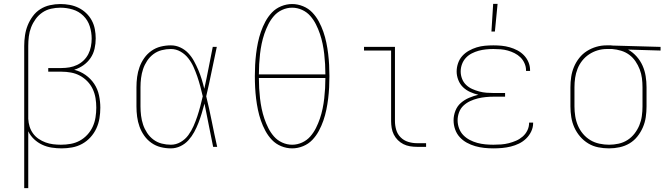

<svg xmlns="http://www.w3.org/2000/svg" viewBox="-20 -764 3490 999"><path d="M106 215V-525Q106 -552 110 -579.5Q114 -607 124 -632Q134 -657 150.5 -679.5Q167 -702 190 -716.5Q213 -731 240 -737Q267 -743 294 -743Q319 -743 343 -738.5Q367 -734 388.5 -723.5Q410 -713 428 -696Q446 -679 457.5 -657.5Q469 -636 473.5 -612Q478 -588 478 -564Q478 -537 472 -510.5Q466 -484 451 -462Q436 -440 414 -424.5Q392 -409 366 -401Q398 -393 425 -374Q452 -355 470 -328Q488 -301 495 -268.5Q502 -236 502 -204Q502 -176 497.5 -148.5Q493 -121 481.5 -96Q470 -71 451 -50Q432 -29 407.5 -15.5Q383 -2 355.5 3Q328 8 301 8Q275 8 249 4Q223 0 199.5 -11Q176 -22 157 -40Q138 -58 127 -81V215ZM297 -11Q323 -11 348 -15.5Q373 -20 395 -32Q417 -44 434.5 -63Q452 -82 462.5 -105Q473 -128 477 -153.5Q481 -179 481 -204Q481 -229 477 -253.5Q473 -278 462.5 -300.5Q452 -323 434.5 -341Q417 -359 395.5 -370.5Q374 -382 349.5 -386.5Q325 -391 300 -391H231V-410H300Q321 -410 341.5 -413.5Q362 -417 381 -426Q400 -435 415 -449.5Q430 -464 439.5 -482.5Q449 -501 453 -522Q457 -543 457 -563Q457 -596 447 -627.5Q437 -659 413.5 -682Q390 -705 358.5 -714.5Q327 -724 294 -724Q270 -724 245.5 -718.5Q221 -713 200.5 -699Q180 -685 165.5 -665Q151 -645 142 -622Q133 -599 130 -574.5Q127 -550 127 -525V-146Q128 -125 134 -105.5Q140 -86 152 -69.5Q164 -53 181 -41.5Q198 -30 217 -23Q236 -16 256.5 -13.5Q277 -11 297 -11Z M869 8Q842 8 816 1.5Q790 -5 768 -20.5Q746 -36 730.5 -58Q715 -80 706 -105Q697 -130 693.5 -156.5Q690 -183 690 -210V-310Q690 -337 693.5 -363.5Q697 -390 706 -415Q715 -440 730.5 -462Q746 -484 768 -499.5Q790 -515 816 -521.5Q842 -528 869 -528Q895 -528 918.5 -517Q942 -506 959.5 -487.5Q977 -469 989.5 -446Q1002 -423 1012 -399.5Q1022 -376 1029.5 -351.5Q1037 -327 1043 -302Q1055 -356 1065.5 -411Q1076 -466 1087 -520H1108Q1094 -456 1081 -391.5Q1068 -327 1053 -263Q1069 -198 1082 -132Q1095 -66 1110 0H1089Q1077 -56 1066.5 -112Q1056 -168 1044 -225Q1037 -199 1029.5 -174Q1022 -149 1012.5 -124.5Q1003 -100 990.5 -77Q978 -54 960.5 -34.5Q943 -15 919 -3.5Q895 8 869 8ZM869 -11Q896 -11 920 -25Q944 -39 960 -61Q976 -83 987 -108Q998 -133 1006.5 -158.5Q1015 -184 1022 -210.5Q1029 -237 1035 -263Q1029 -289 1022 -315Q1015 -341 1006.5 -366Q998 -391 987 -415.5Q976 -440 959.5 -461Q943 -482 919.5 -495.5Q896 -509 869 -509Q845 -509 821.5 -503Q798 -497 778.5 -482.5Q759 -468 745.5 -447.5Q732 -427 724.5 -404.5Q717 -382 714 -358Q711 -334 711 -310V-210Q711 -186 714 -162Q717 -138 724.5 -115.5Q732 -93 745.5 -72.5Q759 -52 778.5 -37.5Q798 -23 821.5 -17Q845 -11 869 -11Z M1500 8Q1471 8 1443 -3.5Q1415 -15 1395 -36Q1375 -57 1361 -83Q1347 -109 1337.5 -136.5Q1328 -164 1322 -193Q1316 -222 1312.5 -251Q1309 -280 1307.5 -309Q1306 -338 1306 -368Q1306 -397 1307.5 -426Q1309 -455 1312.5 -484Q1316 -513 1322 -542Q1328 -571 1337.5 -598.5Q1347 -626 1361 -652Q1375 -678 1395 -699Q1415 -720 1443 -731.5Q1471 -743 1500 -743Q1529 -743 1557 -731.5Q1585 -720 1605 -699Q1625 -678 1639 -652Q1653 -626 1662.5 -598.5Q1672 -571 1678 -542Q1684 -513 1687.5 -484Q1691 -455 1692.5 -426Q1694 -397 1694 -368Q1694 -338 1692.5 -309Q1691 -280 1687.5 -251Q1684 -222 1678 -193Q1672 -164 1662.5 -136.5Q1653 -109 1639 -83Q1625 -57 1605 -36Q1585 -15 1557 -3.5Q1529 8 1500 8ZM1673 -377Q1673 -404 1671.5 -430.5Q1670 -457 1667 -483.5Q1664 -510 1658.5 -536.5Q1653 -563 1644.5 -588Q1636 -613 1624 -637Q1612 -661 1594.5 -681Q1577 -701 1552 -712.5Q1527 -724 1500 -724Q1473 -724 1448 -712.5Q1423 -701 1405.5 -681Q1388 -661 1376 -637Q1364 -613 1355.5 -588Q1347 -563 1341.5 -536.5Q1336 -510 1333 -483.5Q1330 -457 1328.5 -430.5Q1327 -404 1327 -377ZM1500 -11Q1527 -11 1552 -22.5Q1577 -34 1594.5 -54Q1612 -74 1624 -98Q1636 -122 1644.5 -147Q1653 -172 1658.5 -198.5Q1664 -225 1667 -251.5Q1670 -278 1671.5 -304.5Q1673 -331 1673 -358H1327Q1327 -331 1328.5 -304.5Q1330 -278 1333 -251.5Q1336 -225 1341.5 -198.5Q1347 -172 1355.5 -147Q1364 -122 1376 -98Q1388 -74 1405.5 -54Q1423 -34 1448 -22.5Q1473 -11 1500 -11Z M2149 0Q2131 0 2113 -3Q2095 -6 2079 -14Q2063 -22 2050 -35Q2037 -48 2029 -64Q2021 -80 2018 -98Q2015 -116 2015 -134V-501H1874V-520H2035V-134Q2035 -111 2041.5 -88.5Q2048 -66 2064.5 -49.5Q2081 -33 2103.5 -26Q2126 -19 2149 -19H2197V0Z M2547 8Q2523 8 2499.5 5.5Q2476 3 2453 -3.5Q2430 -10 2409 -21.5Q2388 -33 2372 -50.5Q2356 -68 2348 -91Q2340 -114 2340 -138Q2340 -163 2349.5 -187.5Q2359 -212 2378 -228.5Q2397 -245 2420.5 -255Q2444 -265 2469 -271Q2447 -276 2426 -285.5Q2405 -295 2389 -310.5Q2373 -326 2364.5 -348Q2356 -370 2356 -392Q2356 -414 2363.5 -435.5Q2371 -457 2385.5 -473Q2400 -489 2419.5 -500Q2439 -511 2460 -517.5Q2481 -524 2503 -526Q2525 -528 2547 -528Q2569 -528 2590 -526Q2611 -524 2632 -518Q2653 -512 2672 -502Q2691 -492 2706 -476.5Q2721 -461 2729.5 -441Q2738 -421 2738 -399V-395H2717V-399Q2717 -417 2709 -435Q2701 -453 2687.5 -466Q2674 -479 2657 -487.5Q2640 -496 2622 -501Q2604 -506 2585 -507.5Q2566 -509 2547 -509Q2528 -509 2508.5 -507Q2489 -505 2470.5 -500Q2452 -495 2434.5 -486Q2417 -477 2404 -463Q2391 -449 2384 -430.5Q2377 -412 2377 -392Q2377 -373 2384 -354.5Q2391 -336 2405 -322.5Q2419 -309 2437 -301Q2455 -293 2473.5 -288Q2492 -283 2511.5 -281.5Q2531 -280 2550 -280H2608V-261H2550Q2529 -261 2508 -259Q2487 -257 2466.5 -252Q2446 -247 2426.5 -238Q2407 -229 2391.5 -214.5Q2376 -200 2368.5 -179.5Q2361 -159 2361 -138Q2361 -117 2368.5 -96.5Q2376 -76 2390.5 -61Q2405 -46 2424 -36Q2443 -26 2463.5 -20.5Q2484 -15 2505 -13Q2526 -11 2547 -11Q2567 -11 2587.5 -12.5Q2608 -14 2627.5 -19Q2647 -24 2665.5 -32Q2684 -40 2699.5 -53.5Q2715 -67 2724 -85.5Q2733 -104 2733 -125V-126H2754V-124Q2754 -101 2744 -80Q2734 -59 2717.5 -43Q2701 -27 2680.5 -17Q2660 -7 2637.5 -1.5Q2615 4 2592.5 6Q2570 8 2547 8ZM2537 -600 2546 -744H2569L2555 -600Z M3149 8Q3121 8 3093 2.5Q3065 -3 3041 -17.5Q3017 -32 2998.5 -53.5Q2980 -75 2968.5 -100.5Q2957 -126 2952.5 -154Q2948 -182 2948 -210V-310Q2948 -337 2952 -364Q2956 -391 2966.5 -416Q2977 -441 2994 -462.5Q3011 -484 3034 -498.5Q3057 -513 3083 -520.5Q3109 -528 3136 -528H3150Q3154 -528 3158.5 -528Q3163 -528 3167 -527L3417 -520V-501L3248 -506Q3273 -492 3292.5 -470Q3312 -448 3323.5 -422Q3335 -396 3339.5 -367.5Q3344 -339 3344 -310V-210Q3344 -182 3340 -154.5Q3336 -127 3325 -101.5Q3314 -76 3296.5 -54Q3279 -32 3255.5 -18Q3232 -4 3204.5 2Q3177 8 3149 8ZM3149 -11Q3174 -11 3199 -16.5Q3224 -22 3245 -35.5Q3266 -49 3281.5 -69Q3297 -89 3306.5 -112Q3316 -135 3319.5 -160Q3323 -185 3323 -210V-310Q3323 -334 3320 -357.5Q3317 -381 3308.5 -403Q3300 -425 3286.5 -445Q3273 -465 3254 -479Q3235 -493 3212 -500Q3189 -507 3165 -509H3138Q3113 -509 3089.5 -502Q3066 -495 3045.5 -481.5Q3025 -468 3009.5 -448.5Q2994 -429 2985 -406Q2976 -383 2972.5 -359Q2969 -335 2969 -310V-210Q2969 -185 2973 -159.5Q2977 -134 2987 -110.5Q2997 -87 3013.5 -67.5Q3030 -48 3051.5 -35Q3073 -22 3098.5 -16.5Q3124 -11 3149 -11Z"/></svg>

Font: Iosevka Etoile Thin
Style: Regular
Weight: 100
Designer: Belleve Invis
Foundry: Belleve Invis
Version: Version 22.1.2; ttfautohint (v1.8.4)